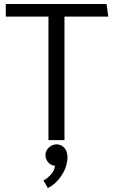

<svg xmlns="http://www.w3.org/2000/svg" viewBox="-20 -700 571 959"><path d="M521 -617H302V0H222V-617H9V-680H512ZM263 21Q285 21 301 38Q317 55 317 84Q317 131 288 175.5Q259 220 219 239Q214 230 208.5 220.5Q203 211 197 202Q219 189 235 171Q251 153 255 128Q235 127 221 111Q207 95 207 75Q207 53 224 37Q241 21 263 21Z"/></svg>

Font: Palanquin
Style: Regular
Weight: 400
Designer: Pria Ravichandran
Version: Version 1.0.4